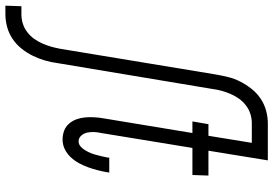

<svg xmlns="http://www.w3.org/2000/svg" viewBox="-222 -608 990 695"><g transform="rotate(90 272.5 -260.0)"><path d="M-55 215 -53 157H-23Q-7 157 9.5 152Q26 147 40.5 136Q55 125 65 111Q75 97 82 81Q89 65 93.5 49Q98 33 101 17L194 -546Q198 -569 203.5 -591.5Q209 -614 220 -635.5Q231 -657 246.5 -676.5Q262 -696 282.5 -709.5Q303 -723 326 -729Q349 -735 371 -735H478L469 -677H370Q354 -677 337.5 -672Q321 -667 306.5 -656Q292 -645 282 -631Q272 -617 265 -601Q258 -585 253.5 -569Q249 -553 247 -537L153 26Q150 49 143.5 71.5Q137 94 126.5 115.5Q116 137 100.5 156.5Q85 176 64.5 189.5Q44 203 21 209Q-2 215 -25 215ZM430 8Q413 8 398 2.5Q383 -3 372.5 -15Q362 -27 356.5 -42Q351 -57 349.5 -73.5Q348 -90 349 -107Q350 -124 353 -141L406 -462H364L374 -520H416L451 -735H505L470 -520H560L558 -462H460L406 -132Q403 -119 402.5 -106Q402 -93 404.5 -81Q407 -69 415.5 -59.5Q424 -50 436 -50Q447 -50 455.5 -58Q464 -66 469.5 -75.5Q475 -85 479 -95Q483 -105 485.5 -115Q488 -125 490.5 -135Q493 -145 495 -156V-161H549L548 -153Q545 -136 540.5 -118.5Q536 -101 530 -84.5Q524 -68 515.5 -52Q507 -36 494 -22Q481 -8 464.5 0Q448 8 430 8Z"/></g></svg>

Font: Iosevka Light Extended
Style: Italic
Weight: 300
Width: 7
Italic angle: -9°
Monospace: yes
Designer: Belleve Invis
Foundry: Belleve Invis
Version: Version 32.5.0; ttfautohint (v1.8.4)